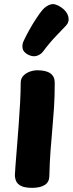

<svg xmlns="http://www.w3.org/2000/svg" viewBox="-20 -891 351 926"><path d="M79.9 -491.7Q79.9 -511.9 92.2 -525.2Q104.6 -538.4 123.2 -545.3Q141.9 -552.1 159.9 -552.1Q202.2 -552.1 223.1 -537.1Q244 -522 244 -492.4Q244 -424.3 240.4 -370.7Q236.9 -317 232.3 -267.6Q227.8 -218.1 223.7 -163.9Q219.7 -109.8 217.9 -40.4Q217.1 -12.1 195.2 1.4Q173.2 15 135.3 15Q100 15 81.7 5.7Q63.4 -3.7 57.6 -17.9Q51.8 -32.1 51.8 -47.1Q51.8 -56.1 54.6 -91.3Q57.3 -126.6 61.4 -177.5Q65.4 -228.4 69.9 -286.1Q74.3 -343.8 77.1 -397.7Q79.9 -451.6 79.9 -491.7ZM187.7 -642.6Q176.6 -627.6 157.1 -621.6Q137.7 -615.6 113.9 -628.1Q91.6 -640.8 88.9 -657.9Q86.2 -675.1 92.4 -689.9Q103.9 -715.2 120.6 -745.2Q137.2 -775.2 155.1 -802.2Q172.9 -829.2 185.4 -843.8Q203.2 -863.6 224.4 -869.7Q245.6 -875.9 275.1 -855.6Q303.3 -836.2 309.4 -810.9Q315.4 -785.6 298.4 -767.6Q286.1 -754 252.8 -719.8Q219.6 -685.6 187.7 -642.6Z"/></svg>

Font: Playpen Sans Hebrew
Style: Regular
Weight: 400
Designer: Tom Grace, Laura Meseguer, Veronika Burian, José Scaglione
Foundry: TypeTogether
Version: Version 2.000